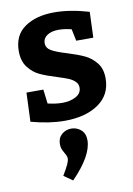

<svg xmlns="http://www.w3.org/2000/svg" viewBox="-95 -605 682 986"><g transform="rotate(-10 246.5 -112.5)"><path d="M287 -328Q342 -311 376 -295Q410 -279 435 -248Q460 -217 460 -167Q460 -81 392.5 -34.5Q325 12 217 12Q136 12 41 -14L47 -165H135L144 -91Q186 -81 220 -81Q261 -81 290.5 -97Q320 -113 320 -143Q320 -162 306.5 -175Q293 -188 274 -196Q255 -204 217 -216Q164 -232 129.5 -248Q95 -264 70 -296.5Q45 -329 45 -381Q45 -464 104.5 -505Q164 -546 258 -546Q341 -546 439 -517L434 -383H345L332 -445Q294 -454 265 -454Q228 -454 205.5 -439Q183 -424 183 -399Q183 -373 208 -358.5Q233 -344 287 -328ZM159 289Q180 254 188.5 235.5Q197 217 197 204Q197 193 186 175Q178 161 174 151Q170 141 170 126Q170 94 191 75.5Q212 57 241 57Q270 57 291.5 76Q313 95 313 130Q313 210 205 321Z"/></g></svg>

Font: Bitter Pro
Style: Bold
Weight: 700
Designer: Sol Matas, and Bitter project Authors
Foundry: Sol Matas
Version: Version 1.010